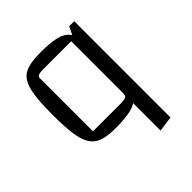

<svg xmlns="http://www.w3.org/2000/svg" viewBox="-189 -636 942 942"><g transform="rotate(-45 282.0 -165.0)"><path d="M239 15Q185 15 151.5 4Q118 -7 99 -36Q80 -65 73 -117Q66 -169 66 -250Q66 -331 73 -381.5Q80 -432 98 -460Q116 -488 150.5 -498.5Q185 -509 239 -509Q305 -509 345.5 -500Q386 -491 406.5 -464.5Q427 -438 433.5 -386.5Q440 -335 440 -250Q440 -163 433.5 -110.5Q427 -58 406.5 -31Q386 -4 345.5 5.5Q305 15 239 15ZM149 -53H338Q366 -53 376 -58Q386 -63 386 -78V-441H196Q170 -441 159.5 -437Q149 -433 149 -422ZM466 168 386 179V-407L431 -500H466Z"/></g></svg>

Font: Changa ExtraLight Light
Style: Regular
Weight: 300
Version: Version 3.002; ttfautohint (v1.8.2)